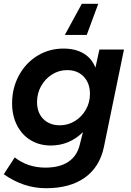

<svg xmlns="http://www.w3.org/2000/svg" viewBox="-29 -797 694 1016"><path d="M-9 125 49 36Q118 90 211 90Q287 90 333 59Q379 28 393 -31L410 -98Q375 -63 332 -45Q289 -27 240 -27Q180 -27 133.5 -55Q87 -83 61 -134Q35 -185 35 -250Q35 -331 71 -397.5Q107 -464 169 -502Q231 -540 307 -540Q370 -540 413.5 -514Q457 -488 476 -439L497 -535H627L521 -20Q499 86 420.5 142.5Q342 199 214 199Q96 199 -9 125ZM447 -300Q447 -357 414 -391.5Q381 -426 326 -426Q283 -426 246.5 -403Q210 -380 188.5 -341.5Q167 -303 167 -257Q167 -201 200 -167.5Q233 -134 288 -134Q331 -134 367.5 -156.5Q404 -179 425.5 -217Q447 -255 447 -300ZM430 -612H314L404 -777H491Z"/></svg>

Font: Gontserrat Medium
Style: Italic
Weight: 500
Italic angle: -11.3°
Designer: Julieta Ulanovsky
Foundry: Julieta Ulanovsky
Version: Version 6.001